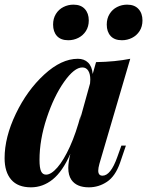

<svg xmlns="http://www.w3.org/2000/svg" viewBox="-20 -780 624 814"><path d="M0 0ZM513.7 -162.6 488.8 -89.4Q468.8 -32.7 433.6 -9.3Q398.4 14.2 356.9 14.2Q304.7 14.2 282.7 -17.6Q269.5 -37.1 269.5 -67.9Q269.5 -91.8 278.3 -127.9Q245.1 -52.7 203.4 -19.3Q161.6 14.2 111.3 14.2Q55.7 14.2 27.6 -18.3Q-0.5 -50.8 -0.5 -109.4Q-0.5 -198.2 47.1 -297.6Q94.7 -397 167.5 -463.9Q240.2 -530.8 310.1 -530.8Q336.9 -530.8 353.5 -514.6Q370.1 -498.5 373 -466.3L387.2 -516.6Q469.2 -518.1 532.2 -530.8L401.4 -85.4Q396.5 -67.4 396.5 -56.6Q396.5 -35.2 414.6 -35.2Q449.2 -35.2 477.1 -113.8L494.6 -162.6ZM362.8 -442.4Q362.8 -466.8 354 -480.5Q345.2 -494.1 329.1 -494.1Q294.9 -494.1 251.7 -432.9Q208.5 -371.6 178 -279.5Q147.5 -187.5 147.5 -102.1Q147.5 -68.4 154.1 -54Q160.6 -39.6 175.3 -39.6Q196.8 -39.6 223.4 -70.1Q250 -100.6 276.4 -158.4Q302.7 -216.3 323.2 -294.9L318.4 -270L361.8 -426.3Q362.8 -437 362.8 -442.4ZM291.5 -760.3Q322.8 -760.3 339.6 -741.9Q356.4 -723.6 356.4 -693.4Q356.4 -667.5 344.2 -648.4Q332 -629.4 312 -619.4Q292 -609.4 269.5 -609.4Q237.8 -609.4 221.4 -627.4Q205.1 -645.5 205.1 -675.8Q205.1 -701.7 217 -720.9Q229 -740.2 248.8 -750.2Q268.6 -760.3 291.5 -760.3ZM519 -760.3Q550.3 -760.3 567.1 -741.9Q584 -723.6 584 -693.4Q584 -667.5 571.8 -648.4Q559.6 -629.4 539.6 -619.4Q519.5 -609.4 497.1 -609.4Q465.3 -609.4 449 -627.4Q432.6 -645.5 432.6 -675.8Q432.6 -701.7 444.6 -720.9Q456.5 -740.2 476.3 -750.2Q496.1 -760.3 519 -760.3Z"/></svg>

Font: TypoPRO Playfair Display
Style: Bold Italic
Weight: 700
Italic angle: -14.9847°
Designer: Claus Eggers Sørensen
Foundry: Claus Eggers Sørensen
Version: Version 1.004;PS 001.004;hotconv 1.0.70;makeotf.lib2.5.58329